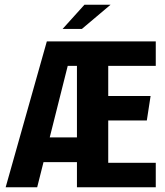

<svg xmlns="http://www.w3.org/2000/svg" viewBox="-20 -796 702 816"><path d="M307 -620H642V-516H440V-388H620L604 -284H440V-104H642V0H307ZM80 -107V-212H335V-107ZM4 0 179 -620H294L138 0ZM203 -516V-620H328V-516ZM246 -673 339 -776H450L328 -673Z"/></svg>

Font: Smooch Sans ExtraBold
Style: Regular
Weight: 800
Designer: Robert E. Leuschke
Foundry: Robert E. Leuschke
Version: Version 1.010